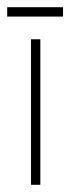

<svg xmlns="http://www.w3.org/2000/svg" viewBox="-31 -513 195 533"><path d="M55 0V-404H81V0ZM-11 -467V-493H144V-467Z"/></svg>

Font: Darker Grotesque Light Light
Style: Regular
Weight: 300
Version: Version 1.000;gftools[0.9.28]